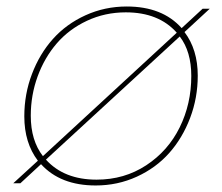

<svg xmlns="http://www.w3.org/2000/svg" viewBox="-20 -567 687 594"><path d="M591.8 -333Q591.8 -264.2 568.1 -201.9Q544.4 -139.6 503.4 -93.5Q462.4 -47.4 403.1 -20.3Q343.8 6.8 275.9 6.8Q167 6.8 106.9 -59.1L43 0H21L97.2 -69.8Q55.2 -125 55.2 -207Q55.2 -275.9 78.9 -338.1Q102.5 -400.4 143.8 -446.5Q185.1 -492.7 244.6 -519.8Q304.2 -546.9 372.1 -546.9Q482.4 -546.9 542 -480L606.9 -540H628.9L550.8 -467.8Q591.8 -413.6 591.8 -333ZM75.2 -209Q75.2 -132.3 112.8 -84L526.9 -465.8Q471.2 -528.8 369.1 -528.8Q304.7 -528.8 249 -502.7Q193.4 -476.6 155.5 -432.6Q117.7 -388.7 96.4 -330.6Q75.2 -272.5 75.2 -209ZM278.8 -11.2Q364.7 -11.2 432.4 -55.7Q500 -100.1 535.9 -172.9Q571.8 -245.6 571.8 -332Q571.8 -407.7 536.1 -454.1L122.1 -73.2Q178.2 -11.2 278.8 -11.2Z"/></svg>

Font: SVN-Poppins Thin
Style: Italic
Weight: 100
Italic angle: -10°
Designer: Ninad Kale (Devanagari), Jonny Pinhorn (Latin)
Foundry: Indian Type Foundry
Version: Version 3.002 2017